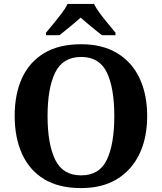

<svg xmlns="http://www.w3.org/2000/svg" viewBox="-20 -951 827 981"><path d="M394 10Q280 10 205 -36Q130 -82 92.5 -165Q55 -248 55 -359Q55 -470 92.5 -552Q130 -634 205.5 -679.5Q281 -725 395 -725Q503 -725 578.5 -679.5Q654 -634 693 -551.5Q732 -469 732 -358Q732 -247 692.5 -164.5Q653 -82 578 -36Q503 10 394 10ZM394 -55Q488 -55 526 -135Q564 -215 564 -358Q564 -501 526 -580.5Q488 -660 395 -660Q301 -660 262 -580.5Q223 -501 223 -358Q223 -215 262 -135Q301 -55 394 -55ZM215 -784Q231 -803 252.5 -829Q274 -855 294.5 -882Q315 -909 325 -931H460Q471 -909 491 -882Q511 -855 533 -829Q555 -803 570 -784V-771H501Q487 -782 467 -798Q447 -814 427 -831Q407 -848 392 -861Q370 -841 337.5 -814.5Q305 -788 284 -771H215Z"/></svg>

Font: NotoSerif-Bold
Style: Regular
Weight: 700
Designer: Monotype Design Team
Foundry: Monotype Imaging Inc.
Version: Version 2.007; ttfautohint (v1.8) -l 8 -r 50 -G 200 -x 14 -D